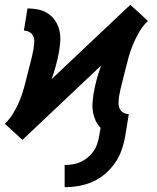

<svg xmlns="http://www.w3.org/2000/svg" viewBox="-29 -565 649 796"><path d="M239 211V119Q255 119 271.5 116.5Q288 114 304 107Q320 100 334 88.5Q348 77 358 63Q368 49 373.5 32.5Q379 16 382 0L388 -35Q375 -48 367.5 -64.5Q360 -81 356.5 -100Q353 -119 354.5 -138Q356 -157 359 -177Q364 -207 372 -236Q380 -265 390 -293L64 15L28 -18L-9 -52Q12 -72 27 -97Q42 -122 52.5 -148Q63 -174 70.5 -201Q78 -228 84.5 -255Q91 -282 98 -308.5Q105 -335 110 -362Q112 -375 113 -388.5Q114 -402 109.5 -413.5Q105 -425 94 -431.5Q83 -438 70 -438L85 -530Q108 -530 129.5 -525.5Q151 -521 169 -509.5Q187 -498 199 -480.5Q211 -463 216.5 -442Q222 -421 221 -398.5Q220 -376 216 -353Q211 -323 203 -294Q195 -265 185 -237L511 -545L548 -512L584 -478Q563 -458 548.5 -433Q534 -408 523 -382Q512 -356 504.5 -329Q497 -302 490.5 -275Q484 -248 477 -221.5Q470 -195 465 -168Q463 -155 462.5 -141.5Q462 -128 466.5 -116.5Q471 -105 481.5 -98.5Q492 -92 505 -92L490 0Q485 29 475 57.5Q465 86 447.5 111Q430 136 406 156.5Q382 177 354 189Q326 201 297 206Q268 211 239 211Z"/></svg>

Font: Iosevka Curly Slab SmBdExObl
Style: Regular
Weight: 600
Width: 7
Italic angle: -9°
Monospace: yes
Designer: Belleve Invis
Foundry: Belleve Invis
Version: Version 11.1.0; ttfautohint (v1.8.3)